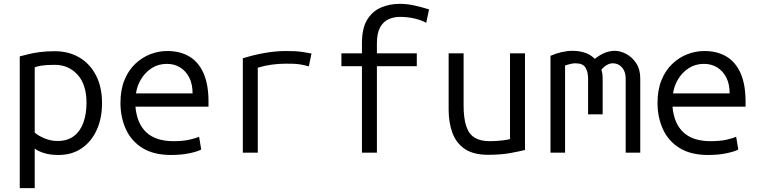

<svg xmlns="http://www.w3.org/2000/svg" viewBox="-20 -796 3960 1001"><path d="M83 185V-502Q102 -507 128 -513.5Q154 -520 188.5 -524.5Q223 -529 265 -529Q338 -529 393.5 -496.5Q449 -464 480.5 -403Q512 -342 512 -258Q512 -180 484.5 -119Q457 -58 406 -23Q355 12 285 12Q239 12 206.5 1Q174 -10 161 -22V185ZM279 -61Q333 -61 366.5 -87.5Q400 -114 415.5 -159Q431 -204 431 -259Q431 -356 384 -407Q337 -458 266 -458Q221 -458 197 -454Q173 -450 161 -445V-105Q178 -89 211.5 -75Q245 -61 279 -61Z M872 12Q781 12 722.5 -24.5Q664 -61 636 -123Q608 -185 608 -259Q608 -328 629 -379Q650 -430 685.5 -463.5Q721 -497 764 -513.5Q807 -530 852 -530Q919 -530 967 -501.5Q1015 -473 1041 -414.5Q1067 -356 1067 -267Q1067 -263 1067 -255Q1067 -247 1067 -240H686Q694 -151 743.5 -105.5Q793 -60 884 -60Q935 -60 969 -68Q1003 -76 1018 -83L1029 -17Q1017 -8 972.5 2Q928 12 872 12ZM689 -309H984Q984 -358 966.5 -392Q949 -426 919 -444.5Q889 -463 850 -463Q805 -463 770.5 -440.5Q736 -418 715 -382.5Q694 -347 689 -309Z M1246 0V-492Q1303 -510 1360.5 -520Q1418 -530 1472 -530Q1498 -530 1518 -529Q1538 -528 1558 -525Q1578 -522 1604 -517L1590 -450Q1565 -457 1546.5 -460Q1528 -463 1510.5 -463.5Q1493 -464 1470 -464Q1433 -464 1396.5 -459Q1360 -454 1324 -443V0Z M1867 0V-451H1760V-518H1867V-570Q1867 -649 1894.5 -693.5Q1922 -738 1967 -757Q2012 -776 2063 -776Q2103 -776 2142.5 -767Q2182 -758 2217 -747L2202 -677Q2178 -691 2141 -699.5Q2104 -708 2065 -708Q2033 -708 2005.5 -695.5Q1978 -683 1961.5 -653Q1945 -623 1945 -570V-518H2153V-451H1945V0Z M2524 11Q2449 11 2404 -19Q2359 -49 2339 -102.5Q2319 -156 2319 -225V-518H2397V-247Q2397 -179 2411 -137.5Q2425 -96 2455 -78Q2485 -60 2533 -60Q2568 -60 2600 -64Q2632 -68 2639 -71V-518H2717V-14Q2689 -7 2640.5 2Q2592 11 2524 11Z M2850 0V-505Q2880 -518 2908.5 -524.5Q2937 -531 2965 -531Q3000 -531 3030 -521Q3060 -511 3081 -489Q3107 -510 3133 -520.5Q3159 -531 3185 -531Q3214 -531 3244.5 -515Q3275 -499 3296.5 -467Q3318 -435 3318 -387V0H3242V-387Q3242 -410 3233.5 -428Q3225 -446 3209.5 -456Q3194 -466 3174 -466Q3160 -466 3144.5 -457.5Q3129 -449 3115 -432Q3119 -422 3120.5 -411Q3122 -400 3122 -389V-200H3046V-386Q3046 -421 3032.5 -443.5Q3019 -466 2980 -466Q2969 -466 2955.5 -463Q2942 -460 2926 -455V0Z M3672 12Q3581 12 3522.5 -24.5Q3464 -61 3436 -123Q3408 -185 3408 -259Q3408 -328 3429 -379Q3450 -430 3485.5 -463.5Q3521 -497 3564 -513.5Q3607 -530 3652 -530Q3719 -530 3767 -501.5Q3815 -473 3841 -414.5Q3867 -356 3867 -267Q3867 -263 3867 -255Q3867 -247 3867 -240H3486Q3494 -151 3543.5 -105.5Q3593 -60 3684 -60Q3735 -60 3769 -68Q3803 -76 3818 -83L3829 -17Q3817 -8 3772.5 2Q3728 12 3672 12ZM3489 -309H3784Q3784 -358 3766.5 -392Q3749 -426 3719 -444.5Q3689 -463 3650 -463Q3605 -463 3570.5 -440.5Q3536 -418 3515 -382.5Q3494 -347 3489 -309Z"/></svg>

Font: Ubuntu Sans Mono
Style: Regular
Weight: 400
Monospace: yes
Designer: Dalton Maag Ltd
Foundry: Dalton Maag Ltd
Version: Version 1.006